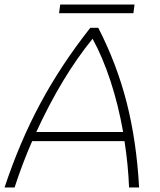

<svg xmlns="http://www.w3.org/2000/svg" viewBox="-62 -822 702 842"><path d="M484 -203H79Q36 -105 2 0H-42Q24 -199 115 -368.5Q206 -538 334 -700H369Q451 -540 494 -370.5Q537 -201 548 0H504Q500 -100 484 -203ZM478 -243Q457 -362 422.5 -467Q388 -572 344 -652Q210 -488 97 -243ZM202 -802H528L523 -764H197Z"/></svg>

Font: Krub ExtraLight
Style: Italic
Weight: 275
Italic angle: -8°
Designer: Ekaluck Peanpanawate
Foundry: Cadson Demak Co.,Ltd.
Version: Version 1.000; ttfautohint (v1.6)